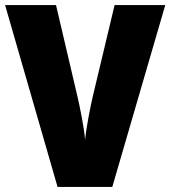

<svg xmlns="http://www.w3.org/2000/svg" viewBox="-20 -734 669 754"><path d="M430 -714 345 -358Q337 -325 327 -270.5Q317 -216 314 -185Q312 -216 301.5 -271.5Q291 -327 283 -360L200 -714H0L206 0H421L629 -714Z"/></svg>

Font: Noto Sans UI SemiCondensed Black
Style: Regular
Weight: 900
Width: 4
Designer: Monotype Design Team
Foundry: Monotype Imaging Inc.
Version: 1.001